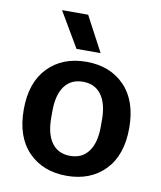

<svg xmlns="http://www.w3.org/2000/svg" viewBox="-82 -785 724 862"><g transform="rotate(10 280.0 -354.5)"><path d="M454.1 -58.1Q388.2 9.8 279.8 9.8Q171.4 9.8 105.2 -58.1Q39.1 -126 39.1 -250Q39.1 -374 105.2 -441.9Q171.4 -509.8 279.8 -509.8Q388.2 -509.8 454.1 -441.9Q520 -374 520 -250Q520 -126 454.1 -58.1ZM130.9 -719.2H250L335 -559.1H225.1ZM167 -234.9Q167 -161.1 196 -121.1Q225.1 -81.1 279.8 -81.1Q334.5 -81.1 363.8 -121.1Q393.1 -161.1 393.1 -234.9V-265.1Q393.1 -338.9 363.8 -378.9Q334.5 -418.9 279.8 -418.9Q225.1 -418.9 196 -378.9Q167 -338.9 167 -265.1Z"/></g></svg>

Font: TASA Orbiter Text SemiBold
Style: Regular
Weight: 600
Designer: Weizhong Zhang
Version: Version 1.000;Glyphs 3.1.2 (3151)